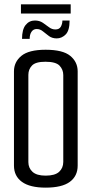

<svg xmlns="http://www.w3.org/2000/svg" viewBox="-20 -856 420 880"><path d="M189 4Q117 4 80.5 -22.5Q44 -49 44 -97V-529Q44 -572 78 -600Q112 -628 189 -628Q268 -628 302 -600Q336 -572 336 -529V-97Q336 -49 300 -22.5Q264 4 189 4ZM189 -51Q232 -51 251 -68.5Q270 -86 270 -114V-512Q270 -537 253 -555Q236 -573 188 -573Q143 -573 126.5 -555.5Q110 -538 110 -513V-113Q110 -86 129 -68.5Q148 -51 189 -51ZM81 -678Q81 -721 97.5 -741.5Q114 -762 140 -762Q161 -762 176.5 -751.5Q192 -741 205 -731Q218 -721 234 -721Q252 -721 259 -734Q266 -747 266 -762H299Q299 -716 281 -698Q263 -680 240 -680Q219 -680 204 -691Q189 -702 176.5 -712.5Q164 -723 148 -723Q133 -723 124.5 -710.5Q116 -698 116 -678ZM76 -794V-836H304V-794Z"/></svg>

Font: Smooch Sans Medium
Style: Regular
Weight: 500
Designer: Robert E. Leuschke
Foundry: Robert E. Leuschke
Version: Version 1.010; ttfautohint (v1.8.3)